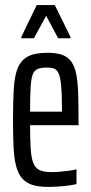

<svg xmlns="http://www.w3.org/2000/svg" viewBox="-20 -725 358 753"><path d="M168 8Q130 8 105 -0.5Q80 -9 65 -27.5Q50 -46 42.5 -76.5Q35 -107 33 -150.5Q31 -194 31 -254Q31 -326 34 -376.5Q37 -427 49.5 -458Q62 -489 89.5 -503.5Q117 -518 166 -518Q201 -518 223.5 -510Q246 -502 259.5 -483.5Q273 -465 279 -434.5Q285 -404 286.5 -360Q288 -316 288 -255V-234H98Q98 -176 100.5 -140Q103 -104 111 -84.5Q119 -65 136 -57.5Q153 -50 182 -50Q195 -50 214 -51.5Q233 -53 251 -55.5Q269 -58 280 -61V-3Q268 0 249.5 2.5Q231 5 209.5 6.5Q188 8 168 8ZM223 -267V-303Q223 -357 220 -388.5Q217 -420 210.5 -435.5Q204 -451 193 -455.5Q182 -460 164 -460Q142 -460 128 -454.5Q114 -449 108 -432Q102 -415 100 -380.5Q98 -346 98 -287H243ZM64 -575V-581L124 -705H195L256 -581V-575H208L161 -663L113 -575Z"/></svg>

Font: Saira UltraCondensed Medium
Style: Regular
Weight: 500
Width: 1
Designer: Hector Gatti with collaboration of the Omnibus-Type team
Foundry: Omnibus-Type
Version: Version 1.101